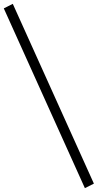

<svg xmlns="http://www.w3.org/2000/svg" viewBox="-31 -824 506 992"><path d="M454.1 124.7 407.6 148.1 -11.4 -780.7 35.1 -804.1Z"/></svg>

Font: Savate ExtraLight
Style: Regular
Weight: 200
Designer: Max Esnée
Foundry: Plomb Type
Version: Version 2.000